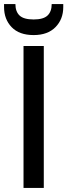

<svg xmlns="http://www.w3.org/2000/svg" viewBox="-43 -927 332 947"><path d="M73 0V-700H173V0ZM123 -754Q52 -754 14.5 -793Q-23 -832 -23 -892V-907H33Q33 -870 53.5 -850.5Q74 -831 123 -831Q171 -831 191.5 -850.5Q212 -870 212 -907H269V-892Q269 -832 230.5 -793Q192 -754 123 -754Z"/></svg>

Font: DM Sans Medium
Style: Regular
Weight: 500
Designer: Colophon Foundry, Jonny Pinhorn
Foundry: Colophon Foundry
Version: Version 4.004; ttfautohint (v1.8.4.7-5d5b)